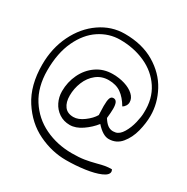

<svg xmlns="http://www.w3.org/2000/svg" viewBox="-196 -1063 1207 1236"><g transform="rotate(30 407.5 -445.0)"><path d="M382 -892Q511 -892 603 -837.5Q695 -783 741.5 -696.5Q788 -610 788 -517Q788 -462 772.5 -401Q757 -340 721 -296.5Q685 -253 628 -253Q585 -253 534 -310Q502 -269 456 -237.5Q410 -206 366 -206Q321 -206 286.5 -229Q252 -252 233.5 -289.5Q215 -327 215 -370Q215 -438 243.5 -497.5Q272 -557 324 -593Q376 -629 445 -629Q492 -629 534 -616Q576 -603 602 -579Q628 -555 628 -525Q628 -511 620 -498Q612 -485 600 -479Q570 -530 533 -556Q496 -582 441 -582Q389 -582 350.5 -551.5Q312 -521 292 -472Q272 -423 272 -370Q272 -321 294 -291.5Q316 -262 361 -262Q397 -262 437.5 -292Q478 -322 497 -355Q495 -407 495 -421Q495 -462 501.5 -479.5Q508 -497 525 -497Q542 -497 549.5 -481.5Q557 -466 557 -435Q557 -410 552 -365Q570 -336 588 -323Q606 -310 628 -310Q634 -310 646 -312Q675 -318 697 -355Q719 -392 730 -438Q741 -484 741 -514Q745 -618 696 -692.5Q647 -767 562 -805.5Q477 -844 375 -844Q293 -844 222.5 -797.5Q152 -751 109 -659.5Q66 -568 66 -439Q66 -316 121 -229.5Q176 -143 268 -99Q360 -55 469 -55Q523 -55 560.5 -61Q598 -67 640 -78Q673 -87 695.5 -91Q718 -95 745 -95Q750 -85 750 -79Q750 -54 707 -35.5Q664 -17 596.5 -7.5Q529 2 458 2Q353 2 252.5 -46.5Q152 -95 85.5 -198Q19 -301 19 -455Q19 -577 68 -677Q117 -777 200.5 -834.5Q284 -892 382 -892Z"/></g></svg>

Font: Indie Flower
Style: Regular
Weight: 400
Designer: Kimberly Geswein
Foundry: Kimberly Geswein
Version: Version 2.000